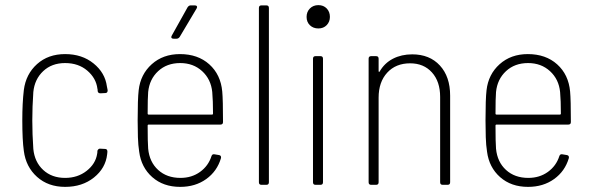

<svg xmlns="http://www.w3.org/2000/svg" viewBox="-20 -721 2308 749"><path d="M73 -132Q67 -174 67 -252Q67 -319 73 -370Q81 -432 124.5 -471Q168 -510 234 -510Q300 -510 345 -473.5Q390 -437 397 -384L400 -369Q400 -358 391 -358L372 -357Q362 -357 361 -366Q361 -373 360 -375Q355 -416 320.5 -445.5Q286 -475 234 -475Q182 -475 148.5 -443.5Q115 -412 110 -362Q106 -304 106 -251Q106 -198 110 -140Q115 -89 148.5 -58Q182 -27 234 -27Q283 -27 318 -54.5Q353 -82 359 -121Q360 -125 360 -133Q364 -142 371 -141L390 -140Q399 -140 399 -129L398 -119Q392 -65 346.5 -28.5Q301 8 234 8Q168 8 124.5 -31Q81 -70 73 -132Z M805 -112Q808 -121 817 -119L835 -116Q840 -115 841.5 -111.5Q843 -108 842 -104Q827 -53 784.5 -22.5Q742 8 683 8Q617 8 574 -30Q531 -68 523 -129Q519 -154 518 -186Q517 -218 517 -251Q517 -335 521 -369Q528 -431 572 -470.5Q616 -510 682 -510Q752 -510 796.5 -470Q841 -430 847 -364Q850 -332 850 -245Q850 -235 840 -235H560Q556 -235 556 -231Q556 -165 558 -141Q563 -89 597 -58Q631 -27 684 -27Q728 -27 760.5 -50.5Q793 -74 805 -112ZM558 -362Q556 -338 556 -278Q556 -274 560 -274H807Q811 -274 811 -278Q811 -328 808 -362Q803 -412 768.5 -443.5Q734 -475 683 -475Q631 -475 597 -443.5Q563 -412 558 -362ZM650 -582 712 -693Q717 -700 724 -700H740Q746 -700 748 -696.5Q750 -693 747 -688L681 -577Q676 -570 669 -570H657Q651 -570 649 -573.5Q647 -577 650 -582Z M990 -10V-690Q990 -700 1000 -700H1019Q1029 -700 1029 -690V-10Q1029 0 1019 0H1000Q990 0 990 -10Z M1176 -655Q1176 -675 1189 -688Q1202 -701 1222 -701Q1242 -701 1254.5 -688Q1267 -675 1267 -655Q1267 -636 1254.5 -623Q1242 -610 1222 -610Q1202 -610 1189 -622.5Q1176 -635 1176 -655ZM1201 -10V-492Q1201 -502 1211 -502H1230Q1240 -502 1240 -492V-10Q1240 0 1230 0H1211Q1201 0 1201 -10Z M1736 -348V-10Q1736 0 1726 0H1707Q1697 0 1697 -10V-343Q1697 -403 1665 -438.5Q1633 -474 1580 -474Q1524 -474 1490.5 -437.5Q1457 -401 1457 -340V-10Q1457 0 1447 0H1428Q1418 0 1418 -10V-492Q1418 -502 1428 -502H1447Q1457 -502 1457 -492V-444Q1457 -441 1458.5 -440.5Q1460 -440 1461 -442Q1480 -475 1513 -492Q1546 -509 1588 -509Q1656 -509 1696 -465.5Q1736 -422 1736 -348Z M2162 -112Q2165 -121 2174 -119L2192 -116Q2197 -115 2198.5 -111.5Q2200 -108 2199 -104Q2184 -53 2141.5 -22.5Q2099 8 2040 8Q1974 8 1931 -30Q1888 -68 1880 -129Q1876 -154 1875 -186Q1874 -218 1874 -251Q1874 -335 1878 -369Q1885 -431 1929 -470.5Q1973 -510 2039 -510Q2109 -510 2153.5 -470Q2198 -430 2204 -364Q2207 -332 2207 -245Q2207 -235 2197 -235H1917Q1913 -235 1913 -231Q1913 -165 1915 -141Q1920 -89 1954 -58Q1988 -27 2041 -27Q2085 -27 2117.5 -50.5Q2150 -74 2162 -112ZM1915 -362Q1913 -338 1913 -278Q1913 -274 1917 -274H2164Q2168 -274 2168 -278Q2168 -328 2165 -362Q2160 -412 2125.5 -443.5Q2091 -475 2040 -475Q1988 -475 1954 -443.5Q1920 -412 1915 -362Z"/></svg>

Font: Barlow Semi Condensed ExLight
Style: Regular
Weight: 275
Width: 4
Designer: Jeremy Tribby
Foundry: Tribby Type
Version: Version 1.408